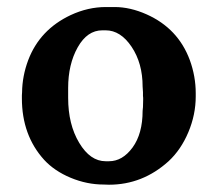

<svg xmlns="http://www.w3.org/2000/svg" viewBox="-20 -503 603 535"><path d="M274.4 -418.5H265.1Q223.1 -418.5 196.5 -371.1Q169.9 -323.7 169.9 -257.8V-230.5Q169.9 -156.2 200.7 -105Q231.4 -53.7 274.4 -53.7H283.7Q321.3 -53.7 349.4 -92Q377.4 -130.4 377.4 -194.3L378.4 -204.6L378.9 -225.1V-230.5L378.4 -235.8V-246.1Q377.4 -256.8 377.4 -261.7Q377.4 -326.7 346.7 -372.6Q315.9 -418.5 274.4 -418.5ZM274.9 -483.4H299.3Q342.8 -483.4 388.7 -462.9Q476.1 -423.8 508.8 -335.9Q525.4 -290.5 525.4 -243.2V-234.4Q525.4 -183.6 504.9 -134.8Q484.4 -85.9 449.7 -53.7Q377.4 11.7 283.7 11.7Q276.4 11.7 269 11.2Q222.2 11.2 177 -7.6Q131.8 -26.4 103 -57.6Q41 -126 41 -229V-237.3L41.5 -245.6Q42 -291 58.6 -335.4Q90.8 -420.4 176.8 -460.9Q225.1 -483.4 274.9 -483.4Z"/></svg>

Font: Averia Serif Libre RX
Style: Bold
Weight: 700
Version: Version 1.002